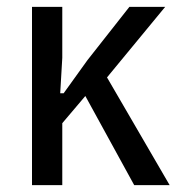

<svg xmlns="http://www.w3.org/2000/svg" viewBox="-20 -538 526 558"><path d="M228 -259 161 -180V0H73V-518H161V-370L155 -267H165L234 -363L356 -518H460L291 -313L473 0H370Z"/></svg>

Font: IBM Plex Sans Condensed Text
Style: Regular
Weight: 450
Width: 3
Designer: Mike Abbink, Paul van der Laan, Pieter van Rosmalen
Foundry: Bold Monday
Version: Version 1.1